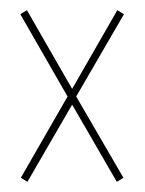

<svg xmlns="http://www.w3.org/2000/svg" viewBox="-20 -497 285 378"><path d="M33 -477 122 -322 211 -477 224 -469 130 -307 223 -147 210 -139 122 -291 34 -139 21 -147 113 -307 20 -469Z"/></svg>

Font: Dorsa
Style: Regular
Weight: 400
Version: Version 1.002